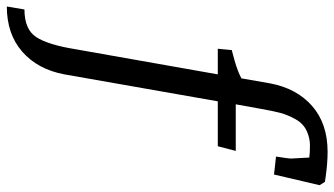

<svg xmlns="http://www.w3.org/2000/svg" viewBox="-294 -576 1004 577"><g transform="rotate(90 208.5 -288.0)"><path d="M394 -715Q380 -717 357.5 -717Q335 -717 313.5 -707Q292 -697 279 -674Q266 -651 260 -628.5Q254 -606 247 -566L234 -494H374L360 -440H225L144 21Q129 101 76 147.5Q23 194 -60 194L-51 141Q9 141 32 105.5Q55 70 68 -10L144 -440H67L71 -482Q81 -485 101 -490Q136 -500 156 -511L171 -597Q186 -677 239 -723.5Q292 -770 377 -770Q411 -770 453 -764L467 -762L477 -746L445 -609L391 -615Q397 -654 397 -659Z"/></g></svg>

Font: Andada SC
Style: Italic
Weight: 400
Italic angle: -8.29999°
Designer: Carolina Giovagnoli
Foundry: Carolina Giovagnoli
Version: Version 1.003